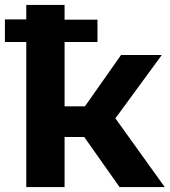

<svg xmlns="http://www.w3.org/2000/svg" viewBox="-33 -762 693 782"><path d="M310 -204H230V0H74V-591H-13V-683H74V-742H230V-682H364V-591H230V-329H313L460 -538H626L437 -280L638 0H454Z"/></svg>

Font: Montserrat Alternates
Style: Bold
Weight: 700
Designer: Julieta Ulanovsky
Foundry: Julieta Ulanovsky
Version: Version 7.200